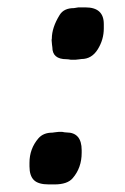

<svg xmlns="http://www.w3.org/2000/svg" viewBox="-20 -485 333 512"><path d="M189 -465.3H208Q256.8 -465.3 256.8 -420.9V-409.2Q256.8 -379.4 240.7 -353.5Q224.6 -327.6 197.3 -327.6Q192.4 -326.7 190.4 -326.7L181.2 -325.7H168.9Q161.6 -327.1 157.2 -327.1Q119.6 -327.1 119.6 -358.9Q118.7 -363.8 118.7 -365.7L117.7 -377V-379.4L118.2 -381.8Q118.2 -411.6 139.2 -445.3Q150.4 -463.4 177.2 -463.4Q187 -465.3 189 -465.3ZM125 6.8H110.4Q82 6.8 70.3 -4.9Q58.6 -16.6 58.6 -41.5V-50.8Q58.6 -88.4 82.5 -116.2Q95.7 -131.3 119.6 -131.3Q124.5 -132.3 127 -132.3L136.2 -133.3H146Q153.3 -131.8 157.2 -131.8Q197.8 -131.8 197.8 -84.5V-77.6Q197.8 -37.6 173.8 -9.8Q159.7 6.8 125 6.8Z"/></svg>

Font: Averia Libre
Style: Bold Italic
Weight: 700
Italic angle: -6.90001°
Version: Version 1.002